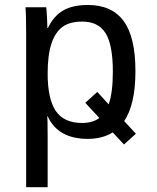

<svg xmlns="http://www.w3.org/2000/svg" viewBox="-20 -558 640 785"><path d="M533.7 -266.6Q533.7 -131.3 487.8 -63L535.6 -11.2L486.8 32.7L440.9 -16.6Q398.4 9.8 339.4 9.8Q217.3 9.8 175.3 -82H172.9Q174.8 -78.1 174.8 1V207.5H86.9V-420.4Q86.9 -502 84 -528.3H168.9Q169.4 -526.4 170.4 -514.4Q171.4 -502.4 172.6 -477.5Q173.8 -452.6 173.8 -443.4H175.8Q199.2 -492.2 237.8 -514.9Q276.4 -537.6 339.4 -537.6Q437 -537.6 485.4 -472.2Q533.7 -406.7 533.7 -266.6ZM441.4 -264.6Q441.4 -375 411.6 -422.4Q381.8 -469.7 316.9 -469.7Q264.6 -469.7 235.1 -447.8Q205.6 -425.8 190.2 -379.2Q174.8 -332.5 174.8 -257.8Q174.8 -153.8 208 -104.5Q241.2 -55.2 315.9 -55.2Q358.9 -55.2 386.2 -75.7L328.6 -137.7L377.9 -182.1L424.3 -131.3Q441.4 -179.2 441.4 -264.6Z"/></svg>

Font: Cousine
Style: Regular
Weight: 400
Monospace: yes
Designer: Steve Matteson
Foundry: Ascender Corporation
Version: Version 1.20